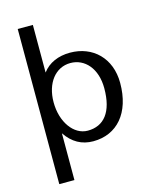

<svg xmlns="http://www.w3.org/2000/svg" viewBox="-133 -812 894 1102"><g transform="rotate(-15 314.0 -261.0)"><path d="M170 -262C170 -376 232 -455 321 -455C406 -455 472 -383 472 -265C472 -123 414 -54 318 -54C235 -54 170 -144 170 -262ZM170 -78C211 -17 265 13 333 13C474 13 568 -92 568 -271C568 -419 469 -513 334 -513C265 -513 206 -488 170 -439V-722H80V200H170Z"/></g></svg>

Font: Perun
Style: Regular
Weight: 400
Foundry: Copyright (c) Stefan Peev, Context Ltd, 2016
Version: Version 1.089